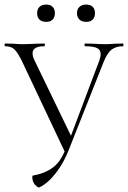

<svg xmlns="http://www.w3.org/2000/svg" viewBox="-25 -659 562 843"><path d="M-2 -456Q-5 -456 -5 -462Q-5 -468 -2 -468L35 -467Q59 -465 71 -465Q95 -465 131 -467L170 -468Q172 -468 172 -462Q172 -456 170 -456Q118 -456 118 -425Q118 -411 126 -395L290 -56L267 -11L411 -393Q417 -410 417 -422Q417 -440 401 -448Q385 -456 349 -456Q346 -456 346 -462Q346 -468 349 -468L386 -467Q414 -465 437 -465Q454 -465 478 -467L515 -468Q517 -468 517 -462Q517 -456 515 -456Q485 -456 465.5 -441.5Q446 -427 430 -387L277 -1Q275 3 268.5 8.5Q262 14 261 11L74 -385Q54 -427 39 -441.5Q24 -456 -2 -456ZM124 146Q118 136 117 124.5Q116 113 119 112Q171 103 206.5 77Q242 51 263 -5L277 -1Q255 56 220 101Q185 146 147 164Q144 165 136.5 159.5Q129 154 124 146ZM138 -601Q138 -619 148.5 -629Q159 -639 178 -639Q196 -639 206 -629Q216 -619 216 -601Q216 -583 206 -573Q196 -563 178 -563Q159 -563 148.5 -573Q138 -583 138 -601ZM313 -601Q313 -619 324 -629Q335 -639 353 -639Q372 -639 382 -629Q392 -619 392 -601Q392 -583 382 -573Q372 -563 353 -563Q335 -563 324 -573Q313 -583 313 -601Z"/></svg>

Font: Cormorant Unicase Light
Style: Regular
Weight: 300
Designer: Christian Thalmann (Catharsis Fonts)
Foundry: Catharsis Fonts
Version: Version 4.000